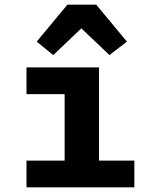

<svg xmlns="http://www.w3.org/2000/svg" viewBox="-20 -806 640 826"><path d="M94 -115H258V-401H94V-516H406V-115H558V0H94ZM394 -786 526 -627 451 -569 330 -684 209 -569 138 -627 270 -786Z"/></svg>

Font: Lilex
Style: Regular
Weight: 400
Monospace: yes
Designer: Mike Abbink, Paul van der Laan, Pieter van Rosmalen, Mikhael Khrustik
Foundry: Mikhael Khrustik
Version: Version 2.510